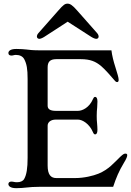

<svg xmlns="http://www.w3.org/2000/svg" viewBox="-20 -1011 708 1039"><path d="M25.4 -15.1C25.4 -4.9 35.2 7.3 68.4 7.3C87.4 7.3 110.4 5.4 122.1 3.9C137.2 1.5 169.9 0 191.9 0H592.3C608.9 -49.8 623 -84 650.9 -130.4C664.6 -152.8 668.5 -163.6 668.5 -171.9C668.5 -177.2 664.6 -179.7 659.2 -179.7C652.8 -179.7 647.9 -178.7 630.4 -162.1C597.7 -130.9 568.8 -94.2 513.2 -71.3C484.4 -59.6 435.5 -47.4 386.2 -47.4H285.2C255.4 -47.4 237.8 -64.9 237.8 -115.2V-331.1C237.8 -349.1 253.9 -363.8 281.7 -363.8H401.9C426.8 -363.8 463.9 -340.3 482.4 -296.9C485.8 -289.1 488.8 -283.7 494.6 -283.7C502 -283.7 507.3 -290.5 507.3 -308.1C507.3 -319.8 506.3 -331.1 505.4 -343.3C503.9 -355.5 503.4 -368.2 503.4 -384.3C503.4 -401.4 504.4 -416 505.9 -430.2C506.8 -442.9 507.3 -454.1 507.3 -461.9C507.3 -479.5 502 -486.8 494.6 -486.8C488.8 -486.8 485.8 -481 482.4 -473.6C463.9 -430.2 426.8 -411.1 401.9 -411.1H282.2C249.5 -411.1 237.8 -421.9 237.8 -439V-646C237.8 -674.8 249 -690.9 285.2 -690.9H415.5C470.7 -690.9 498 -677.2 526.4 -654.3C545.4 -638.7 585.4 -593.8 597.2 -579.1C606 -568.4 608.9 -566.9 614.3 -566.9C618.7 -566.9 622.1 -570.8 622.1 -578.1C622.1 -591.3 615.7 -610.8 604 -648.9C594.7 -677.7 586.4 -710 583 -738.8H186.5C156.2 -738.8 139.2 -741.2 122.1 -743.2C107.4 -744.6 92.3 -746.1 68.4 -746.1C35.2 -746.1 25.4 -734.4 25.4 -724.1C25.4 -715.3 31.2 -710.4 41.5 -710.4C45.9 -710.4 49.3 -710.9 52.7 -711.9C56.6 -712.9 60.5 -713.9 65.4 -713.9C86.4 -713.9 102.5 -706.5 110.8 -691.4C124.5 -665.5 129.4 -638.2 129.4 -583.5V-156.7C129.4 -101.6 124 -65.4 110.8 -42.5C104 -30.3 88.9 -24.9 72.8 -24.9C64.9 -24.9 60.1 -25.4 56.2 -26.4C51.8 -27.3 47.9 -28.3 41.5 -28.3C31.2 -28.3 25.4 -22.9 25.4 -15.1ZM192.9 -800.8C197.8 -800.8 208 -804.2 218.8 -811L346.2 -893.6L474.6 -811C485.4 -804.2 496.1 -800.8 501 -800.8C510.3 -800.8 513.7 -807.6 513.7 -813C513.7 -817.9 511.7 -825.2 505.4 -832L398.4 -953.1C371.6 -983.9 358.9 -991.2 345.7 -991.2C332 -991.2 323.2 -985.8 294.9 -953.1L188 -832C181.6 -825.2 179.7 -817.9 179.7 -813C179.7 -807.6 183.6 -800.8 192.9 -800.8Z"/></svg>

Font: Stoke
Style: Light
Weight: 300
Designer: Nicole Fally
Foundry: Nicole Fally
Version: Version 1.001